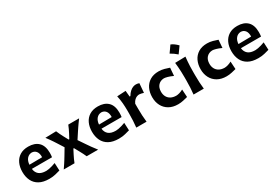

<svg xmlns="http://www.w3.org/2000/svg" viewBox="45 -1852 4127 2891"><g transform="rotate(-30 2108.5 -406.5)"><path d="M344.2 14.3Q405.5 14.3 453.1 2Q500.7 -10.3 535.1 -19.8L529 -152.8Q501.1 -142 470.3 -132.8Q439.4 -123.6 411.3 -118.3Q383.3 -113 362.9 -113Q279.6 -113 237.4 -148.6Q195.1 -184.2 188.5 -247.9H538.8Q541.2 -265.1 542.6 -282.8Q544 -300.5 544 -323Q544 -445.6 481.2 -506.1Q418.4 -566.5 306.5 -566.5Q219.8 -566.5 160.5 -529.5Q101.2 -492.4 71.2 -427.3Q41.1 -362.2 41.1 -277.7Q41.1 -192.5 72.8 -126.6Q104.5 -60.7 171.5 -23.2Q238.5 14.3 344.2 14.3ZM409.7 -323 187.5 -320.1Q192.2 -384.7 224.4 -422.5Q256.7 -460.3 308.3 -462.7Q357.6 -460.6 384.8 -424.9Q412.1 -389.2 409.7 -323Z M599.4 0H786.5Q799.7 -33.1 811.4 -59.4Q823.2 -85.7 840.2 -118.6L882.7 -200.9H893.4L940.9 -114.7Q958.5 -83.3 971.4 -57.1Q984.3 -30.9 998.3 0H1197.4Q1154.5 -55.2 1127 -93.5Q1099.6 -131.7 1072.6 -172.3L1000 -279.6L1071.2 -388.7Q1090 -417.1 1105.6 -440.2Q1121.2 -463.4 1139.7 -489.3Q1158.1 -515.1 1184.7 -551.3H996.4Q983 -517.6 970.5 -490.7Q958 -463.9 941.7 -432.3L899.7 -353.5H888.4L845.7 -432.9Q828.8 -464.7 815.1 -493.4Q801.3 -522.1 787 -556.1L598.3 -551.3Q624.4 -516.8 643.5 -489.9Q662.5 -462.9 678.8 -438.3Q695.1 -413.7 712.8 -385.7L777.6 -283.8L712.1 -174.2Q694.9 -145.6 679.2 -120.4Q663.6 -95.2 644.8 -66.8Q626 -38.5 599.4 0Z M1554.1 14.3Q1615.5 14.3 1663.1 2Q1710.7 -10.3 1745 -19.8L1738.9 -152.8Q1711.1 -142 1680.2 -132.8Q1649.4 -123.6 1621.3 -118.3Q1593.2 -113 1572.9 -113Q1489.6 -113 1447.3 -148.6Q1405.1 -184.2 1398.5 -247.9H1748.8Q1751.2 -265.1 1752.6 -282.8Q1754 -300.5 1754 -323Q1754 -445.6 1691.2 -506.1Q1628.3 -566.5 1516.5 -566.5Q1429.7 -566.5 1370.5 -529.5Q1311.2 -492.4 1281.1 -427.3Q1251.1 -362.2 1251.1 -277.7Q1251.1 -192.5 1282.8 -126.6Q1314.5 -60.7 1381.5 -23.2Q1448.5 14.3 1554.1 14.3ZM1619.7 -323 1397.4 -320.1Q1402.1 -384.7 1434.4 -422.5Q1466.6 -460.3 1518.3 -462.7Q1567.6 -460.6 1594.8 -424.9Q1622 -389.2 1619.7 -323Z M1860.6 0H2039.2Q2032.5 -59.3 2029.5 -114Q2026.5 -168.8 2026.5 -231.3V-320.3Q2044.6 -358.2 2066.2 -377.7Q2087.8 -397.2 2109.2 -404.2Q2130.6 -411.2 2147.8 -411.2Q2162 -411.2 2182.6 -406.3Q2203.2 -401.5 2222.2 -395.3L2235.4 -556.1Q2221.1 -562.2 2205.6 -564.4Q2190.1 -566.5 2177.2 -566.5Q2153.6 -566.5 2126.9 -556.2Q2100.2 -545.8 2073.3 -521.5Q2046.3 -497.2 2020.7 -455.1H2007.7L1998 -559.5L1847.2 -551.3Q1861.9 -485.6 1867.5 -421.3Q1873.1 -357 1873.1 -294.5V-239.5Q1873.1 -170.9 1870 -115.1Q1866.8 -59.3 1860.6 0Z M2584.7 11.9Q2631.8 11.9 2676.6 1.6Q2721.4 -8.7 2753.3 -17.1L2744.9 -151.4Q2712.9 -133.5 2680.1 -124.2Q2647.3 -114.9 2622.4 -114.9Q2567.9 -115.8 2530.1 -136.7Q2492.4 -157.6 2472.5 -194.3Q2452.7 -231.1 2452.7 -279.5Q2452.7 -351 2490.6 -391.9Q2528.6 -432.8 2590.3 -435Q2610.1 -435 2649.8 -424.5Q2689.5 -414.1 2742.1 -389.5L2753 -526.8Q2719.1 -539.4 2670.7 -552.7Q2622.2 -566 2573 -566Q2482.8 -566 2421.3 -528Q2359.7 -490 2328.1 -424.3Q2296.5 -358.5 2296.5 -275Q2296.5 -192.5 2330.3 -127.6Q2364.2 -62.7 2428.8 -25.4Q2493.4 11.9 2584.7 11.9Z M2931.2 -827.2Q2911.9 -799 2892.3 -771Q2872.8 -743 2851.9 -714.5Q2883.4 -697.2 2911.2 -677.2Q2938.9 -657.3 2963.6 -635.2Q2984.6 -663.7 3004.6 -691.6Q3024.5 -719.4 3043.9 -746.8Q3017.5 -773.9 2989.3 -795Q2961.2 -816 2931.2 -827.2ZM2856.3 0H3034.6Q3027.9 -59.3 3024.9 -115.1Q3021.9 -170.9 3021.9 -239.5V-294.5Q3021.9 -349.5 3023.6 -393.5Q3025.3 -437.4 3028.5 -476.6Q3031.6 -515.7 3036 -555.9L2854.6 -551.3Q2858.9 -511.8 2862 -473.3Q2865.1 -434.8 2867 -391.6Q2868.8 -348.5 2868.8 -294.5V-239.5Q2868.8 -170.9 2865.7 -115.1Q2862.5 -59.3 2856.3 0Z M3426.5 11.9Q3473.6 11.9 3518.4 1.6Q3563.2 -8.7 3595.1 -17.1L3586.7 -151.4Q3554.7 -133.5 3521.9 -124.2Q3489.1 -114.9 3464.2 -114.9Q3409.7 -115.8 3371.9 -136.7Q3334.2 -157.6 3314.3 -194.3Q3294.5 -231.1 3294.5 -279.5Q3294.5 -351 3332.4 -391.9Q3370.4 -432.8 3432.1 -435Q3451.9 -435 3491.6 -424.5Q3531.3 -414.1 3583.9 -389.5L3594.7 -526.8Q3560.9 -539.4 3512.5 -552.7Q3464 -566 3414.8 -566Q3324.6 -566 3263 -528Q3201.5 -490 3169.9 -424.3Q3138.3 -358.5 3138.3 -275Q3138.3 -192.5 3172.1 -127.6Q3206 -62.7 3270.6 -25.4Q3335.2 11.9 3426.5 11.9Z M3978.5 14.3Q4039.8 14.3 4087.4 2Q4135 -10.3 4169.4 -19.8L4163.3 -152.8Q4135.4 -142 4104.5 -132.8Q4073.7 -123.6 4045.6 -118.3Q4017.6 -113 3997.2 -113Q3913.9 -113 3871.7 -148.6Q3829.4 -184.2 3822.8 -247.9H4173.1Q4175.5 -265.1 4176.9 -282.8Q4178.3 -300.5 4178.3 -323Q4178.3 -445.6 4115.5 -506.1Q4052.6 -566.5 3940.8 -566.5Q3854.1 -566.5 3794.8 -529.5Q3735.5 -492.4 3705.4 -427.3Q3675.4 -362.2 3675.4 -277.7Q3675.4 -192.5 3707.1 -126.6Q3738.8 -60.7 3805.8 -23.2Q3872.8 14.3 3978.5 14.3ZM4044 -323 3821.7 -320.1Q3826.5 -384.7 3858.7 -422.5Q3890.9 -460.3 3942.6 -462.7Q3991.9 -460.6 4019.1 -424.9Q4046.4 -389.2 4044 -323Z"/></g></svg>

Font: Pinar-VF
Style: Regular
Weight: 300
Designer: Amin Abedi
Version: Version 3.0